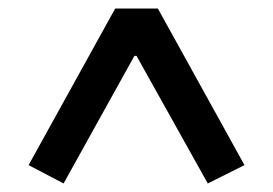

<svg xmlns="http://www.w3.org/2000/svg" viewBox="-20 -718 640 450"><path d="M467 -288 300 -587H295L129 -288L47 -331L250 -698H350L553 -331Z"/></svg>

Font: IBM Plex Sans Arabic Medm
Style: Regular
Weight: 500
Designer: Mike Abbink, Paul van der Laan, Pieter van Rosmalen, Wael Morcos, Khajak Apelian
Foundry: Bold Monday
Version: Version 1.005